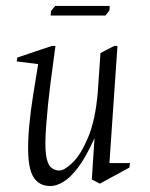

<svg xmlns="http://www.w3.org/2000/svg" viewBox="-20 -614 502 644"><path d="M149 10Q102 10 85 -35Q68 -80 78 -192Q83 -245 91 -294Q99 -343 108 -399L36 -408L38 -421L154 -460H166Q158 -403 149 -332.5Q140 -262 135 -194Q130 -130 134 -97.5Q138 -65 150 -53.5Q162 -42 179 -42Q196 -42 223.5 -68.5Q251 -95 275.5 -153Q300 -211 308 -305Q310 -338 312.5 -370.5Q315 -403 317 -436L363 -460H374L347 -67H416L414 -52L315 2L288 -12L297 -151Q269 -88 242.5 -53Q216 -18 192.5 -4Q169 10 149 10ZM150 -562 151 -577 165 -594H348L347 -579L334 -562Z"/></svg>

Font: Ancizar Serif Light
Style: Italic
Weight: 300
Italic angle: -4°
Designer: Cesar Puertas, Viviana Monsalve, Julian Moncada, Julian Prieto, Jose Castro, Felipe Aragon, Mariel Hernandez, Sara Alarc
Version: Version 8.100